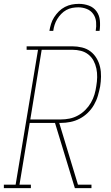

<svg xmlns="http://www.w3.org/2000/svg" viewBox="-57 -975 577 995"><path d="M-37 0V-18H24L140 -717H81V-735H318Q343 -735 368 -729Q393 -723 412 -708.5Q431 -694 443.5 -673Q456 -652 461.5 -628Q467 -604 466.5 -578Q466 -552 462 -527Q457 -502 450 -478Q443 -454 430 -431.5Q417 -409 398 -390.5Q379 -372 356 -360Q333 -348 308 -343Q283 -338 259 -338H250L347 -18H417V0H331L228 -338H97L44 -18H103V0ZM259 -356Q281 -356 303.5 -360.5Q326 -365 347 -376.5Q368 -388 385 -405Q402 -422 414 -442.5Q426 -463 432.5 -485Q439 -507 442 -529Q446 -552 446.5 -575Q447 -598 442.5 -619.5Q438 -641 428 -660Q418 -679 401 -692.5Q384 -706 362.5 -711.5Q341 -717 318 -717H159L100 -356ZM199 -815Q202 -833 207.5 -851Q213 -869 223.5 -885.5Q234 -902 248 -916Q262 -930 279.5 -939Q297 -948 315 -951.5Q333 -955 352 -955Q379 -955 403.5 -946Q428 -937 443 -916.5Q458 -896 460.5 -869Q463 -842 459 -815H439Q443 -838 441 -861Q439 -884 426.5 -902Q414 -920 393 -928.5Q372 -937 349 -937Q333 -937 317 -934Q301 -931 286.5 -923Q272 -915 260 -902.5Q248 -890 239.5 -876Q231 -862 226 -846.5Q221 -831 219 -815Z"/></svg>

Font: Iosevka Slab Thin Oblique
Style: Regular
Weight: 100
Italic angle: -9°
Monospace: yes
Designer: Belleve Invis
Foundry: Belleve Invis
Version: Version 11.1.0; ttfautohint (v1.8.3)